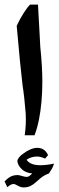

<svg xmlns="http://www.w3.org/2000/svg" viewBox="-33 -591 256 839"><path d="M98 -571H133Q134 -560 135.5 -525Q137 -490 140 -444L143 -387Q152 -300 152 -234Q152 -142 137 -67Q131 -39 125.5 -21.5Q120 -4 118 0H75Q76 -5 78 -25.5Q80 -46 80 -71Q80 -95 77 -120Q73 -167 69 -195L66 -215L54 -326L40 -478Q54 -509 71 -535Q88 -561 98 -571ZM181 167Q166 172 155 179.5Q144 187 135.5 195Q127 203 124 205Q112 216 99.5 222Q87 228 70 228Q58 228 45 220.5Q32 213 26 213Q15 213 -1 227L-13 202Q1 187 14 180.5Q27 174 44 174Q50 174 63 178Q76 182 83 182Q92 182 99 175Q106 168 108 167Q78 164 63 149Q53 140 48 130Q43 120 43 113Q43 106 50 97Q57 88 69 80Q83 69 99.5 62Q116 55 129 55Q163 55 177 87L164 102Q144 93 130 93Q103 93 83 107Q99 131 143 131Q169 131 203 124Q200 135 194.5 145Q189 155 181 167Z"/></svg>

Font: Mirza
Style: Bold
Weight: 700
Designer: Arabic design by Kourosh Beigpour, Latin design by Eduardo Tunni, engineering by Lasse Fister
Version: Version 1.0010g